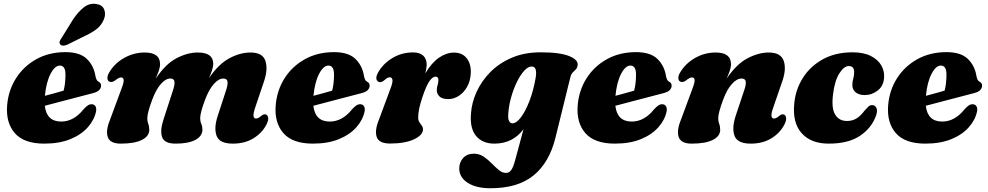

<svg xmlns="http://www.w3.org/2000/svg" viewBox="-20 -752 5257 1022"><path d="M491.5 -160Q482.5 -114.5 447.8 -75Q413 -35.5 354.8 -11.5Q296.5 12.5 216 12.5Q108 12.5 59.2 -43Q10.5 -98.5 18 -191.5Q24.5 -271 65 -335Q105.5 -399 173.2 -436.8Q241 -474.5 328.5 -474.5Q405.5 -474.5 442.5 -438.2Q479.5 -402 488 -347.5Q492.5 -323 504 -317.5Q518 -311 518 -296Q518 -284 509 -273.5Q500 -263 476 -256.5Q449.5 -249.5 405.2 -238Q361 -226.5 311.5 -213.5Q262 -200.5 218.5 -189Q228 -105 305.5 -105Q340 -105 369.8 -121.8Q399.5 -138.5 423.5 -169Q438.5 -185.5 448.8 -191.8Q459 -198 471 -197Q483 -195.5 488.5 -185.5Q494 -175.5 491.5 -160ZM298.5 -403Q272 -403 249 -358.8Q226 -314.5 219 -242Q245.5 -249 271.8 -256.2Q298 -263.5 318.5 -269.5Q328 -304 328.5 -353.5Q329 -403 298.5 -403ZM368.5 -648Q396 -689 425.8 -712.5Q455.5 -736 491 -731Q524 -727 534.2 -702.2Q544.5 -677.5 533.5 -650.5Q522 -620.5 498.2 -600.5Q474.5 -580.5 434.5 -562L337 -513.5Q325.5 -509 315 -509.2Q304.5 -509.5 300 -516.5Q294.5 -524.5 298.5 -533.8Q302.5 -543 310 -553.5Z M850 -115 900.5 -270.5Q911 -302 908.5 -318Q906 -334 886.5 -334Q862 -334 836.5 -305.2Q811 -276.5 790.5 -222Q764 -151.5 764 -122Q764 -106 769.2 -92.5Q774.5 -79 774.5 -61Q774.5 -27 735.2 -7.2Q696 12.5 622.5 12.5Q567 12.5 554.2 -21.2Q541.5 -55 565 -113L627 -280.5Q640 -314 638.2 -327Q636.5 -340 624 -340Q612.5 -340 591 -322.5Q575 -312 564 -317Q553 -320.5 551.8 -334.8Q550.5 -349 562 -367.5Q589.5 -414.5 640.8 -443.5Q692 -472.5 750.5 -472.5Q832 -472.5 832 -410.5Q832 -394 825 -374.2Q818 -354.5 809 -333.5Q861 -411.5 919.5 -442Q978 -472.5 1032.5 -472.5Q1115 -472.5 1115 -413Q1115 -396.5 1108.2 -376.8Q1101.5 -357 1092.5 -336.5Q1143.5 -411 1200.8 -441.8Q1258 -472.5 1313.5 -472.5Q1379 -472.5 1393.2 -426.5Q1407.5 -380.5 1383 -312L1338 -178.5Q1327.5 -147.5 1329.5 -134.2Q1331.5 -121 1343 -121Q1355 -121 1372 -136.5Q1386.5 -147 1396.5 -142Q1405.5 -138 1407.5 -124.5Q1409.5 -111 1398 -88.5Q1375 -44 1329 -15.8Q1283 12.5 1219.5 12.5Q1148 12.5 1132.8 -29.2Q1117.5 -71 1139.5 -137L1183 -270.5Q1193.5 -301.5 1191 -317.8Q1188.5 -334 1168.5 -334Q1144 -334 1118 -304.8Q1092 -275.5 1071.5 -221Q1057.5 -184 1051.5 -160.2Q1045.5 -136.5 1045.5 -122.5Q1045.5 -106 1051.5 -92.5Q1057.5 -79 1057.5 -61.5Q1057 -27 1019.5 -7.2Q982 12.5 915 12.5Q854.5 12.5 842.8 -22.8Q831 -58 850 -115Z M1921 -160Q1912 -114.5 1877.2 -75Q1842.5 -35.5 1784.2 -11.5Q1726 12.5 1645.5 12.5Q1537.5 12.5 1488.8 -43Q1440 -98.5 1447.5 -191.5Q1454 -271 1494.5 -335Q1535 -399 1602.8 -436.8Q1670.5 -474.5 1758 -474.5Q1835 -474.5 1872 -438.2Q1909 -402 1917.5 -347.5Q1922 -323 1933.5 -317.5Q1947.5 -311 1947.5 -296Q1947.5 -284 1938.5 -273.5Q1929.5 -263 1905.5 -256.5Q1879 -249.5 1834.8 -238Q1790.5 -226.5 1741 -213.5Q1691.5 -200.5 1648 -189Q1657.5 -105 1735 -105Q1769.5 -105 1799.2 -121.8Q1829 -138.5 1853 -169Q1868 -185.5 1878.2 -191.8Q1888.5 -198 1900.5 -197Q1912.5 -195.5 1918 -185.5Q1923.5 -175.5 1921 -160ZM1728 -403Q1701.5 -403 1678.5 -358.8Q1655.5 -314.5 1648.5 -242Q1675 -249 1701.2 -256.2Q1727.5 -263.5 1748 -269.5Q1757.5 -304 1758 -353.5Q1758.5 -403 1728 -403Z M2000 -315Q1989 -316.5 1984.5 -328.5Q1980 -340.5 1989.5 -360Q2013.5 -408 2064.5 -440.5Q2115.5 -473 2178.5 -473Q2214.5 -473 2232.8 -455.8Q2251 -438.5 2251 -409.5Q2251 -398.5 2249 -386.5Q2247 -374.5 2244 -361.5Q2277 -417.5 2316.5 -444.8Q2356 -472 2397 -472Q2440.5 -472 2464.2 -442Q2488 -412 2486 -363Q2484 -321 2466.5 -290Q2449 -259 2422.2 -241.8Q2395.5 -224.5 2366 -224.5Q2333.5 -224.5 2319.2 -238.8Q2305 -253 2305 -271.5Q2305 -285.5 2309.2 -298.8Q2313.5 -312 2313.5 -326Q2313.5 -344 2298.5 -344Q2282 -344 2265 -318.8Q2248 -293.5 2228 -233.5Q2216 -197.5 2211 -172.5Q2206 -147.5 2206 -127Q2206 -111 2212.5 -101.2Q2219 -91.5 2225.2 -83.2Q2231.5 -75 2231.5 -63.5Q2231.5 -33 2183.8 -10.5Q2136 12 2056.5 12Q1997 12 1985.2 -23Q1973.5 -58 1997.5 -116L2058.5 -280.5Q2071 -312.5 2069 -326.5Q2067 -340.5 2054.5 -340.5Q2048 -340.5 2041.2 -336.8Q2034.5 -333 2024 -323.5Q2011 -313 2000 -315Z M2936.5 -18.5Q2904.5 112 2821 181Q2737.5 250 2591 250Q2514 250 2469.2 220.8Q2424.5 191.5 2424.5 144.5Q2424.5 112.5 2445.2 89.2Q2466 66 2502.5 66Q2531 66 2554 81.5Q2577 97 2596.8 117.2Q2616.5 137.5 2635 153Q2653.5 168.5 2673.5 168.5Q2690 168.5 2701 153.5Q2712 138.5 2722.5 99.5L2766.5 -64Q2709 12.5 2611.5 12.5Q2549 12.5 2514.8 -27.5Q2480.5 -67.5 2487 -147Q2490.5 -204.5 2516.5 -262.2Q2542.5 -320 2589.5 -367.8Q2636.5 -415.5 2703.8 -444.5Q2771 -473.5 2858 -473.5Q2961.5 -473.5 3010.5 -453.2Q3059.5 -433 3054.5 -404.5Q3052.5 -390 3044.8 -382.5Q3037 -375 3028.5 -366.2Q3020 -357.5 3015.5 -339ZM2686 -153.5Q2682.5 -121 2689.5 -108.2Q2696.5 -95.5 2707 -95.5Q2729 -95.5 2753.2 -128Q2777.5 -160.5 2798.5 -215.2Q2819.5 -270 2831 -336.5Q2841.5 -398 2810.5 -398Q2790.5 -398 2769.8 -375Q2749 -352 2731 -314.8Q2713 -277.5 2701 -235Q2689 -192.5 2686 -153.5Z M3528.5 -160Q3519.5 -114.5 3484.8 -75Q3450 -35.5 3391.8 -11.5Q3333.5 12.5 3253 12.5Q3145 12.5 3096.2 -43Q3047.5 -98.5 3055 -191.5Q3061.5 -271 3102 -335Q3142.5 -399 3210.2 -436.8Q3278 -474.5 3365.5 -474.5Q3442.5 -474.5 3479.5 -438.2Q3516.5 -402 3525 -347.5Q3529.5 -323 3541 -317.5Q3555 -311 3555 -296Q3555 -284 3546 -273.5Q3537 -263 3513 -256.5Q3486.5 -249.5 3442.2 -238Q3398 -226.5 3348.5 -213.5Q3299 -200.5 3255.5 -189Q3265 -105 3342.5 -105Q3377 -105 3406.8 -121.8Q3436.5 -138.5 3460.5 -169Q3475.5 -185.5 3485.8 -191.8Q3496 -198 3508 -197Q3520 -195.5 3525.5 -185.5Q3531 -175.5 3528.5 -160ZM3335.5 -403Q3309 -403 3286 -358.8Q3263 -314.5 3256 -242Q3282.5 -249 3308.8 -256.2Q3335 -263.5 3355.5 -269.5Q3365 -304 3365.5 -353.5Q3366 -403 3335.5 -403Z M3603 -317Q3592 -320.5 3590.8 -334.8Q3589.5 -349 3601 -367.5Q3629 -414.5 3680 -443.5Q3731 -472.5 3789.5 -472.5Q3871 -472.5 3871 -410.5Q3871 -394 3864 -374Q3857 -354 3847.5 -333Q3900 -411 3959 -441.8Q4018 -472.5 4072 -472.5Q4137.5 -472.5 4152.2 -426.5Q4167 -380.5 4141.5 -312L4095.5 -178.5Q4084.5 -147.5 4086.5 -134.2Q4088.5 -121 4100.5 -121Q4111.5 -121 4129.5 -136.5Q4143 -147 4153.5 -142Q4162.5 -138 4164.5 -124.5Q4166.5 -111 4155 -88.5Q4132 -44 4086 -15.8Q4040 12.5 3976.5 12.5Q3905 12.5 3889.8 -29.2Q3874.5 -71 3896.5 -137L3941 -270.5Q3952 -302 3949.5 -318Q3947 -334 3927 -334Q3902.5 -334 3876.2 -305.5Q3850 -277 3829.5 -222Q3803 -151.5 3803 -122Q3803 -106 3808.2 -92.5Q3813.5 -79 3813.5 -61Q3813.5 -27 3774.2 -7.2Q3735 12.5 3661.5 12.5Q3606 12.5 3593.2 -21.2Q3580.5 -55 3604 -113L3666 -280.5Q3679 -314 3677.2 -327Q3675.5 -340 3663 -340Q3651.5 -340 3630 -322.5Q3614.5 -312 3603 -317Z M4498 -400.5Q4472.5 -400.5 4447.5 -361Q4422.5 -321.5 4414 -248.5Q4405 -175 4425.8 -141.5Q4446.5 -108 4488.5 -108Q4517 -108 4539 -121.5Q4561 -135 4581 -162Q4593.5 -176 4602.2 -184.5Q4611 -193 4623.5 -192.5Q4637 -192.5 4644.8 -178Q4652.5 -163.5 4643 -136Q4619 -70 4557.2 -28.8Q4495.5 12.5 4391.5 12.5Q4296 12.5 4246.5 -43.8Q4197 -100 4208 -203Q4215 -276.5 4254.2 -338.2Q4293.5 -400 4360.5 -436.8Q4427.5 -473.5 4517.5 -473.5Q4577 -473.5 4615 -454.2Q4653 -435 4670.5 -404.8Q4688 -374.5 4686 -341Q4684 -295.5 4652.8 -270.8Q4621.5 -246 4583 -246Q4551.5 -246 4533.8 -261.2Q4516 -276.5 4517 -302Q4517.5 -320 4522 -334.2Q4526.5 -348.5 4526.5 -368Q4527 -400.5 4498 -400.5Z M5181 -160Q5172 -114.5 5137.2 -75Q5102.5 -35.5 5044.2 -11.5Q4986 12.5 4905.5 12.5Q4797.5 12.5 4748.8 -43Q4700 -98.5 4707.5 -191.5Q4714 -271 4754.5 -335Q4795 -399 4862.8 -436.8Q4930.5 -474.5 5018 -474.5Q5095 -474.5 5132 -438.2Q5169 -402 5177.5 -347.5Q5182 -323 5193.5 -317.5Q5207.5 -311 5207.5 -296Q5207.5 -284 5198.5 -273.5Q5189.5 -263 5165.5 -256.5Q5139 -249.5 5094.8 -238Q5050.5 -226.5 5001 -213.5Q4951.5 -200.5 4908 -189Q4917.5 -105 4995 -105Q5029.5 -105 5059.2 -121.8Q5089 -138.5 5113 -169Q5128 -185.5 5138.2 -191.8Q5148.5 -198 5160.5 -197Q5172.5 -195.5 5178 -185.5Q5183.5 -175.5 5181 -160ZM4988 -403Q4961.5 -403 4938.5 -358.8Q4915.5 -314.5 4908.5 -242Q4935 -249 4961.2 -256.2Q4987.5 -263.5 5008 -269.5Q5017.5 -304 5018 -353.5Q5018.5 -403 4988 -403Z"/></svg>

Font: Fraunces 72pt S050 Black
Style: Italic
Weight: 900
Italic angle: -16°
Version: Version 1.000; ttfautohint (v1.8.3)